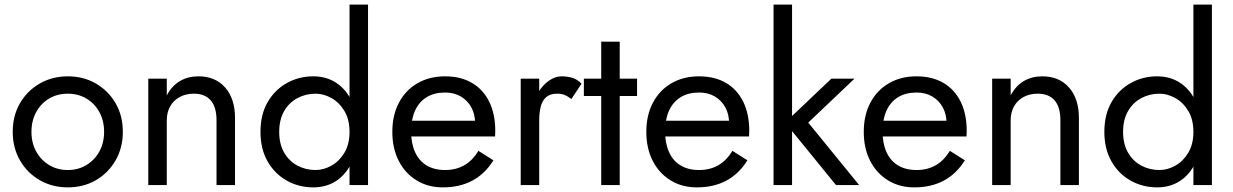

<svg xmlns="http://www.w3.org/2000/svg" viewBox="-20 -800 5329 830"><path d="M35 -230Q35 -161 66.5 -106.5Q98 -52 152 -21Q206 10 273 10Q341 10 394.5 -21Q448 -52 479.5 -106.5Q511 -161 511 -230Q511 -300 479.5 -354Q448 -408 394.5 -439Q341 -470 273 -470Q206 -470 152 -439Q98 -408 66.5 -354Q35 -300 35 -230ZM116 -230Q116 -278 136.5 -315.5Q157 -353 192.5 -374Q228 -395 273 -395Q318 -395 353.5 -374Q389 -353 409.5 -315.5Q430 -278 430 -230Q430 -182 409.5 -145Q389 -108 353.5 -86.5Q318 -65 273 -65Q228 -65 192.5 -86.5Q157 -108 136.5 -145Q116 -182 116 -230Z M916 -280V0H996V-290Q996 -373 953.5 -421.5Q911 -470 838 -470Q793 -470 758.5 -450Q724 -430 701 -388V-460H621V0H701V-280Q701 -314 715.5 -340Q730 -366 756.5 -380.5Q783 -395 818 -395Q866 -395 891 -366Q916 -337 916 -280Z M1491 -780V0H1571V-780ZM1106 -230Q1106 -156 1137 -102Q1168 -48 1220 -19Q1272 10 1334 10Q1392 10 1435 -19Q1478 -48 1502.5 -102Q1527 -156 1527 -230Q1527 -305 1502.5 -358.5Q1478 -412 1435 -441Q1392 -470 1334 -470Q1272 -470 1220 -441Q1168 -412 1137 -358.5Q1106 -305 1106 -230ZM1187 -230Q1187 -283 1208.5 -320Q1230 -357 1266 -376Q1302 -395 1344 -395Q1379 -395 1413 -376Q1447 -357 1469 -320Q1491 -283 1491 -230Q1491 -177 1469 -140Q1447 -103 1413 -84Q1379 -65 1344 -65Q1302 -65 1266 -84Q1230 -103 1208.5 -140Q1187 -177 1187 -230Z M1894 10Q1968 10 2022.5 -19.5Q2077 -49 2113 -107L2048 -148Q2023 -106 1987 -85.5Q1951 -65 1904 -65Q1857 -65 1824 -85Q1791 -105 1774 -143Q1757 -181 1757 -235Q1758 -288 1775.5 -324.5Q1793 -361 1825.5 -380.5Q1858 -400 1904 -400Q1943 -400 1972 -383Q2001 -366 2017.5 -336Q2034 -306 2034 -265Q2034 -258 2031 -247.5Q2028 -237 2025 -232L2057 -278H1727V-210H2120Q2120 -212 2120.5 -219.5Q2121 -227 2121 -234Q2121 -307 2095 -360Q2069 -413 2020.5 -441.5Q1972 -470 1904 -470Q1836 -470 1784.5 -440Q1733 -410 1704.5 -356Q1676 -302 1676 -230Q1676 -159 1703.5 -105Q1731 -51 1780.5 -20.5Q1830 10 1894 10Z M2311 -460H2231V0H2311ZM2450 -372 2494 -438Q2476 -457 2454.5 -463.5Q2433 -470 2408 -470Q2376 -470 2345 -445Q2314 -420 2294.5 -377.5Q2275 -335 2275 -280H2311Q2311 -313 2317.5 -339Q2324 -365 2341 -380Q2358 -395 2388 -395Q2408 -395 2421 -389.5Q2434 -384 2450 -372Z M2504 -460V-385H2734V-460ZM2579 -620V0H2659V-620Z M2992 10Q3066 10 3120.5 -19.5Q3175 -49 3211 -107L3146 -148Q3121 -106 3085 -85.5Q3049 -65 3002 -65Q2955 -65 2922 -85Q2889 -105 2872 -143Q2855 -181 2855 -235Q2856 -288 2873.5 -324.5Q2891 -361 2923.5 -380.5Q2956 -400 3002 -400Q3041 -400 3070 -383Q3099 -366 3115.5 -336Q3132 -306 3132 -265Q3132 -258 3129 -247.5Q3126 -237 3123 -232L3155 -278H2825V-210H3218Q3218 -212 3218.5 -219.5Q3219 -227 3219 -234Q3219 -307 3193 -360Q3167 -413 3118.5 -441.5Q3070 -470 3002 -470Q2934 -470 2882.5 -440Q2831 -410 2802.5 -356Q2774 -302 2774 -230Q2774 -159 2801.5 -105Q2829 -51 2878.5 -20.5Q2928 10 2992 10Z M3324 -780V0H3404V-780ZM3574 -460 3374 -270 3594 0H3694L3474 -270L3674 -460Z M3932 10Q4006 10 4060.5 -19.5Q4115 -49 4151 -107L4086 -148Q4061 -106 4025 -85.5Q3989 -65 3942 -65Q3895 -65 3862 -85Q3829 -105 3812 -143Q3795 -181 3795 -235Q3796 -288 3813.5 -324.5Q3831 -361 3863.5 -380.5Q3896 -400 3942 -400Q3981 -400 4010 -383Q4039 -366 4055.5 -336Q4072 -306 4072 -265Q4072 -258 4069 -247.5Q4066 -237 4063 -232L4095 -278H3765V-210H4158Q4158 -212 4158.5 -219.5Q4159 -227 4159 -234Q4159 -307 4133 -360Q4107 -413 4058.5 -441.5Q4010 -470 3942 -470Q3874 -470 3822.5 -440Q3771 -410 3742.5 -356Q3714 -302 3714 -230Q3714 -159 3741.5 -105Q3769 -51 3818.5 -20.5Q3868 10 3932 10Z M4564 -280V0H4644V-290Q4644 -373 4601.5 -421.5Q4559 -470 4486 -470Q4441 -470 4406.5 -450Q4372 -430 4349 -388V-460H4269V0H4349V-280Q4349 -314 4363.5 -340Q4378 -366 4404.5 -380.5Q4431 -395 4466 -395Q4514 -395 4539 -366Q4564 -337 4564 -280Z M5139 -780V0H5219V-780ZM4754 -230Q4754 -156 4785 -102Q4816 -48 4868 -19Q4920 10 4982 10Q5040 10 5083 -19Q5126 -48 5150.5 -102Q5175 -156 5175 -230Q5175 -305 5150.5 -358.5Q5126 -412 5083 -441Q5040 -470 4982 -470Q4920 -470 4868 -441Q4816 -412 4785 -358.5Q4754 -305 4754 -230ZM4835 -230Q4835 -283 4856.5 -320Q4878 -357 4914 -376Q4950 -395 4992 -395Q5027 -395 5061 -376Q5095 -357 5117 -320Q5139 -283 5139 -230Q5139 -177 5117 -140Q5095 -103 5061 -84Q5027 -65 4992 -65Q4950 -65 4914 -84Q4878 -103 4856.5 -140Q4835 -177 4835 -230Z"/></svg>

Font: Glinicke Jost Regular
Style: Regular
Weight: 400
Version: Version 3.710